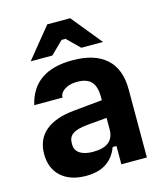

<svg xmlns="http://www.w3.org/2000/svg" viewBox="-112 -827 793 923"><g transform="rotate(-15 284.5 -366.0)"><path d="M203 10Q124 10 79 -31Q34 -72 34 -143Q34 -216 83 -257.5Q132 -299 226 -308L369 -322V-234L268 -225Q219 -220 197.5 -205Q176 -190 176 -161V-152Q176 -124 199.5 -108.5Q223 -93 265 -93Q369 -93 369 -177V-247V-262V-338Q369 -390 347 -414Q325 -438 278 -438Q247 -438 227.5 -429Q208 -420 199 -408.5Q190 -397 190 -387V-383H49Q86 -544 281 -544Q392 -544 449.5 -492Q507 -440 507 -340V0H380V-91H361Q343 -42 304 -16Q265 10 203 10ZM87 -591 210 -742H324L447 -591H339L277 -652H257L195 -591Z"/></g></svg>

Font: Mozilla Text ExtraLight
Style: Regular
Weight: 200
Designer: Studio DRAMA
Foundry: Studio DRAMA
Version: Version 1.000